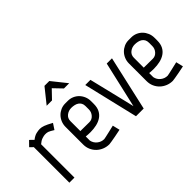

<svg xmlns="http://www.w3.org/2000/svg" viewBox="-73 -1196 1657 1657"><g transform="rotate(-45 755.5 -367.5)"><path d="M294 -413Q276 -424 264.5 -430.5Q253 -437 244 -440Q235 -443 227 -443.5Q219 -444 210 -444Q196 -444 173 -436.5Q150 -429 126 -408V-1H64V-435Q58 -441 49 -449Q40 -457 35 -463L79 -508L113 -475Q142 -498 167.5 -504Q193 -510 212 -510Q232 -510 257 -501Q282 -492 329 -466Z M556 -248Q587 -248 608.5 -272.5Q630 -297 630 -329V-370Q630 -391 622 -405.5Q614 -420 600.5 -429Q587 -438 569 -442Q551 -446 532 -446Q498 -446 472 -425.5Q446 -405 446 -370V-249ZM381 -365Q381 -395 392 -421.5Q403 -448 422 -467.5Q441 -487 466.5 -498.5Q492 -510 521 -510H554Q583 -510 608.5 -499Q634 -488 653 -468.5Q672 -449 683 -422.5Q694 -396 694 -365V-333Q694 -290 679 -261Q664 -232 637.5 -214Q611 -196 576 -188Q541 -180 502 -180Q474 -180 446 -183V-133Q453 -98 480.5 -76Q508 -54 543 -54Q545 -54 566.5 -58.5Q588 -63 613 -69Q642 -75 677 -84L693 -18Q655 -10 623 -4Q596 1 572 5Q548 9 543 9Q510 9 480.5 -3Q451 -15 429 -36Q407 -57 394 -86Q381 -115 381 -150ZM606 -609 533 -685 460 -609H395L503 -744H562L670 -609Z M1019 -500H1083L970 0H876L757 -500H820Q854 -361 874 -277.5Q894 -194 905 -150Q917 -97 922 -77Z M1330 -248Q1361 -248 1382.5 -272.5Q1404 -297 1404 -329V-370Q1404 -391 1396 -405.5Q1388 -420 1374.5 -429Q1361 -438 1343 -442Q1325 -446 1306 -446Q1272 -446 1246 -425.5Q1220 -405 1220 -370V-249ZM1155 -365Q1155 -395 1166 -421.5Q1177 -448 1196 -467.5Q1215 -487 1240.5 -498.5Q1266 -510 1295 -510H1328Q1357 -510 1382.5 -499Q1408 -488 1427 -468.5Q1446 -449 1457 -422.5Q1468 -396 1468 -365V-333Q1468 -290 1453 -261Q1438 -232 1411.5 -214Q1385 -196 1350 -188Q1315 -180 1276 -180Q1248 -180 1220 -183V-133Q1227 -98 1254.5 -76Q1282 -54 1317 -54Q1319 -54 1340.5 -58.5Q1362 -63 1387 -69Q1416 -75 1451 -84L1467 -18Q1429 -10 1397 -4Q1370 1 1346 5Q1322 9 1317 9Q1284 9 1254.5 -3Q1225 -15 1203 -36Q1181 -57 1168 -86Q1155 -115 1155 -150Z"/></g></svg>

Font: Marvel
Style: Bold
Weight: 700
Designer: Carolina Trebol
Foundry: Carolina Trebol
Version: Version 1.001